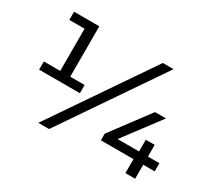

<svg xmlns="http://www.w3.org/2000/svg" viewBox="-133 -939 1300 1178"><g transform="rotate(30 517.0 -350.0)"><path d="M370 -343V-285H81V-343H197V-642H89V-700H268V-343ZM718 -700H794L316 0H240ZM1007 -99H926V0H857V-99H626V-146L827 -415H905L711 -157H863V-240H926V-157H1007Z"/></g></svg>

Font: Montserrat Alternates Medium
Style: Regular
Weight: 500
Designer: Julieta Ulanovsky
Foundry: Julieta Ulanovsky
Version: Version 7.200